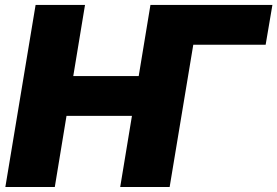

<svg xmlns="http://www.w3.org/2000/svg" viewBox="-20 -747 1108 767"><path d="M1.4 0 122.2 -727.3H319.6L272.7 -443.2H534.1L581 -727.3H1068.2L1041.2 -568.2H752.1L657.7 0H460.2L507.1 -284.1H245.7L198.9 0Z"/></svg>

Font: Inter P Black
Style: Italic
Weight: 900
Italic angle: -9.40001°
Designer: Rasmus Andersson
Foundry: rsms
Version: Version 3.018;git-588b23468